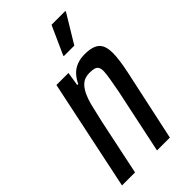

<svg xmlns="http://www.w3.org/2000/svg" viewBox="-224 -772 834 834"><g transform="rotate(-45 192.5 -355.0)"><path d="M-2 0 105 -510H179L169 -446H175Q186 -469 201 -485Q216 -501 237.5 -509.5Q259 -518 286 -518Q319 -518 339 -509.5Q359 -501 368 -483Q377 -465 377 -435Q377 -416 373.5 -389.5Q370 -363 363 -330L292 0H213L276 -298Q284 -339 288 -364.5Q292 -390 293 -406Q293 -423 288 -431.5Q283 -440 272 -443Q261 -446 244 -446Q217 -446 200 -433Q183 -420 171 -395.5Q159 -371 150.5 -336.5Q142 -302 132 -257L78 0ZM216 -576 217 -581 275 -710H360L359 -705L281 -576Z"/></g></svg>

Font: Saira ExtraCondensed Medium
Style: Italic
Weight: 500
Width: 2
Italic angle: -12°
Designer: Hector Gatti with collaboration of the Omnibus-Type team
Foundry: Omnibus-Type
Version: Version 1.101